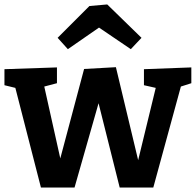

<svg xmlns="http://www.w3.org/2000/svg" viewBox="-24 -841 880 863"><path d="M623 -530 836 -538V-467L789 -452L665 2H514L419 -377L311 2H160L45 -446L-4 -458V-530L232 -538V-467L175 -452L247 -129L354 -531L497 -539L597 -121L676 -446L623 -458ZM458 -821 612 -671 564 -620 421 -717 281 -620 235 -671 378 -814Z"/></svg>

Font: Bitter Pro
Style: Bold
Weight: 700
Designer: Sol Matas, and Bitter project Authors
Foundry: Sol Matas
Version: Version 1.010